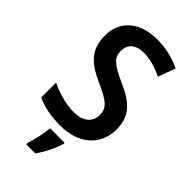

<svg xmlns="http://www.w3.org/2000/svg" viewBox="-287 -795 1087 1087"><g transform="rotate(45 256.0 -251.5)"><path d="M473 -202C473 -307 415 -359 307 -407C206 -453 175 -476 175 -534C175 -582 208 -617 275 -617C324 -617 377 -601 427 -577L465 -681C413 -706 349 -724 275 -724C140 -724 49 -651 50 -530C50 -416 109 -365 214 -318C316 -272 348 -247 348 -191C348 -136 308 -98 232 -98C170 -98 99 -118 43 -146V-27C95 -2 155 10 232 10C385 10 473 -78 473 -202ZM318 71V61H202C199 102 183 172 171 208V221H243C276 176 304 117 318 71Z"/></g></svg>

Font: Noto Sans Thai Looped SemiCondensed SemiBold
Style: Regular
Weight: 600
Width: 4
Designer: Sasikarn Vongin, Ben Mitchell
Foundry: The Fontpad Ltd
Version: Version 1.001